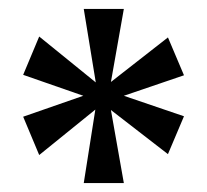

<svg xmlns="http://www.w3.org/2000/svg" viewBox="-20 -780 464 431"><path d="M168 -369H258L229 -533L357 -434L393 -519L258 -565L393 -611L357 -696L229 -596L258 -760H168L195 -595L68 -698L32 -612L167 -565L32 -518L68 -432L194 -534Z"/></svg>

Font: Noto Serif Georgian Condensed SemiBold
Style: Regular
Weight: 600
Width: 3
Designer: Monotype Design Team, Akaki Razmadze
Foundry: Google LLC
Version: Version 2.003